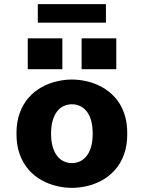

<svg xmlns="http://www.w3.org/2000/svg" viewBox="-20 -896 690 927"><path d="M327 11Q291.5 11 254 2.2Q216.5 -6.5 181.8 -25.5Q147 -44.5 119.5 -75.2Q92 -106 75.8 -149.5Q59.5 -193 59.5 -251Q59.5 -308.5 75.8 -352Q92 -395.5 119.5 -426Q147 -456.5 181.8 -475.5Q216.5 -494.5 254 -503.2Q291.5 -512 327 -512Q363 -512 400.5 -503.2Q438 -494.5 472.5 -475.5Q507 -456.5 534.8 -426Q562.5 -395.5 578.5 -352Q594.5 -308.5 594.5 -251Q594.5 -193 578.5 -149.5Q562.5 -106 534.8 -75.2Q507 -44.5 472.5 -25.5Q438 -6.5 400.5 2.2Q363 11 327 11ZM327 -108.5Q347.5 -108.5 365.5 -116.8Q383.5 -125 397.5 -142Q411.5 -159 419.5 -186Q427.5 -213 427.5 -251Q427.5 -288.5 419.5 -315.5Q411.5 -342.5 397.5 -359.5Q383.5 -376.5 365.5 -384.5Q347.5 -392.5 327 -392.5Q307 -392.5 288.8 -384.5Q270.5 -376.5 256.8 -359.5Q243 -342.5 234.8 -315.5Q226.5 -288.5 226.5 -251Q226.5 -213 234.8 -186Q243 -159 256.8 -142Q270.5 -125 288.8 -116.8Q307 -108.5 327 -108.5ZM114 -711H281V-562H114ZM374 -711H541.5V-562H374ZM162.5 -786.5V-876H491.5V-786.5Z"/></svg>

Font: Trispace Thin
Style: Bold
Weight: 700
Version: Version 1.210